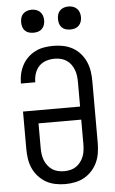

<svg xmlns="http://www.w3.org/2000/svg" viewBox="-62 -990 625 1039"><g transform="rotate(-5 250.0 -470.0)"><path d="M250 8Q223 8 196 2.5Q169 -3 146 -16Q123 -29 104.5 -49.5Q86 -70 75 -94.5Q64 -119 60 -146Q56 -173 56 -200V-403H366V-535Q366 -552 364 -569Q362 -586 356 -602Q350 -618 340 -632Q330 -646 315.5 -655.5Q301 -665 284.5 -669Q268 -673 251 -673Q228 -673 205.5 -666Q183 -659 167 -642.5Q151 -626 143.5 -603.5Q136 -581 136 -558V-555H58V-560Q58 -585 64 -609.5Q70 -634 82 -656Q94 -678 112.5 -695.5Q131 -713 153.5 -724Q176 -735 201 -739Q226 -743 251 -743Q278 -743 304.5 -737.5Q331 -732 354.5 -719Q378 -706 396 -685.5Q414 -665 425 -640Q436 -615 440 -588.5Q444 -562 444 -535V-200Q444 -173 440 -146Q436 -119 425 -94.5Q414 -70 395.5 -49.5Q377 -29 354 -16Q331 -3 304 2.5Q277 8 250 8ZM250 -62Q267 -62 284 -66Q301 -70 315 -79.5Q329 -89 339.5 -103Q350 -117 356 -133Q362 -149 364 -166Q366 -183 366 -200V-332H134V-200Q134 -183 136 -166Q138 -149 144 -133Q150 -117 160.5 -103Q171 -89 185 -79.5Q199 -70 216 -66Q233 -62 250 -62ZM350 -823Q337 -823 325 -826.5Q313 -830 304 -839Q295 -848 291.5 -860Q288 -872 288 -885Q288 -898 291.5 -910Q295 -922 304 -931Q313 -940 325 -944Q337 -948 350 -948Q363 -948 375 -944Q387 -940 396 -931Q405 -922 409 -910Q413 -898 413 -885Q413 -872 409 -860Q405 -848 396 -839Q387 -830 375 -826.5Q363 -823 350 -823ZM150 -823Q137 -823 125 -826.5Q113 -830 104 -839Q95 -848 91.5 -860Q88 -872 88 -885Q88 -898 91.5 -910Q95 -922 104 -931Q113 -940 125 -944Q137 -948 150 -948Q163 -948 175 -944Q187 -940 196 -931Q205 -922 209 -910Q213 -898 213 -885Q213 -872 209 -860Q205 -848 196 -839Q187 -830 175 -826.5Q163 -823 150 -823Z"/></g></svg>

Font: Iosevka Term
Style: Regular
Weight: 400
Monospace: yes
Designer: Belleve Invis
Foundry: Belleve Invis
Version: Version 30.0.1